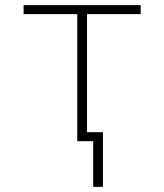

<svg xmlns="http://www.w3.org/2000/svg" viewBox="-20 -550 640 748"><path d="M281 0H343V178H381V-35H319V-495H528V-530H72V-495H281Z"/></svg>

Font: Noto Sans Mono ExtraLight
Style: Regular
Weight: 200
Designer: Monotype Design Team
Foundry: Monotype Imaging Inc.
Version: Version 2.014